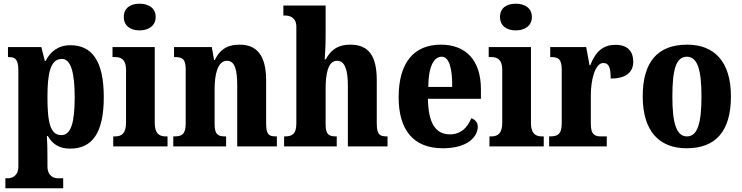

<svg xmlns="http://www.w3.org/2000/svg" viewBox="-20 -790 4002 1036"><path d="M9 226H321V172H293C275 172 236 164 236 107V55C236 14 235 -23 233 -56H238C263 -13 299 12 358 12C478 12 540 -73 540 -266C540 -460 477 -546 360 -546C292 -546 251 -510 226 -461H222L203 -536H23V-482H28C59 -482 79 -473 79 -411V108C79 164 40 172 21 172H9ZM311 -61C252 -61 236 -127 236 -266C236 -395 252 -472 314 -472C363 -472 383 -397 383 -265C383 -128 363 -61 311 -61Z M733 -626C780 -626 820 -650 820 -698C820 -748 780 -770 733 -770C685 -770 648 -748 648 -698C648 -650 685 -626 733 -626ZM591 0H884V-54H874C840 -54 815 -69 815 -126V-536H587V-482H602C635 -482 660 -467 660 -414V-127C660 -70 636 -54 601 -54H591Z M915 0H1200V-54H1196C1157 -54 1138 -63 1138 -120V-308C1138 -388 1154 -462 1205 -462C1248 -462 1260 -412 1260 -327V0H1474V-54H1470C1431 -54 1416 -63 1416 -125V-356C1416 -491 1366 -549 1273 -549C1199 -549 1163 -516 1139 -466H1135L1123 -536H919V-482H923C962 -482 982 -473 982 -417V-123C982 -63 959 -54 920 -54H915Z M1513 0H1797V-54H1794C1755 -54 1737 -63 1737 -120V-308C1737 -388 1748 -462 1799 -462C1841 -462 1857 -413 1857 -327V0H2071V-54H2068C2029 -54 2013 -63 2013 -125V-356C2013 -491 1968 -549 1870 -549C1794 -549 1760 -511 1738 -470H1732C1734 -496 1737 -545 1737 -592V-760H1509V-706H1522C1539 -706 1579 -698 1579 -646V-123C1579 -63 1552 -54 1517 -54H1513Z M2369 10C2505 10 2558 -53 2558 -107C2558 -130 2542 -146 2523 -152C2503 -103 2468 -65 2408 -65C2331 -65 2291 -124 2289 -257H2575V-308C2575 -466 2493 -549 2359 -549C2214 -549 2131 -453 2131 -265C2131 -91 2209 10 2369 10ZM2420 -321H2291C2291 -427 2320 -484 2363 -484C2403 -484 2421 -423 2420 -321Z M2763 -626C2810 -626 2850 -650 2850 -698C2850 -748 2810 -770 2763 -770C2715 -770 2678 -748 2678 -698C2678 -650 2715 -626 2763 -626ZM2621 0H2914V-54H2904C2870 -54 2845 -69 2845 -126V-536H2617V-482H2632C2665 -482 2690 -467 2690 -414V-127C2690 -70 2666 -54 2631 -54H2621Z M2943 0H3254V-54H3224C3191 -54 3168 -62 3168 -121V-276C3168 -359 3191 -450 3235 -450C3268 -450 3275 -421 3275 -366C3349 -366 3397 -394 3397 -457C3397 -510 3369 -548 3302 -548C3233 -548 3194 -512 3165 -438H3161L3143 -536H2949V-482H2953C2991 -482 3011 -473 3011 -414V-126C3011 -63 2987 -54 2947 -54H2943Z M3685 10C3842 10 3924 -82 3924 -270C3924 -458 3834 -549 3688 -549C3530 -549 3448 -458 3448 -270C3448 -82 3537 10 3685 10ZM3687 -54C3628 -54 3608 -129 3608 -270C3608 -412 3627 -484 3686 -484C3744 -484 3765 -412 3765 -270C3765 -129 3745 -54 3687 -54Z"/></svg>

Font: Noto Serif Khmer Condensed ExtraBold
Style: Regular
Weight: 800
Width: 3
Designer: Danh Hong and the Monotype Design Team
Foundry: Monotype Imaging Inc.
Version: Version 2.004